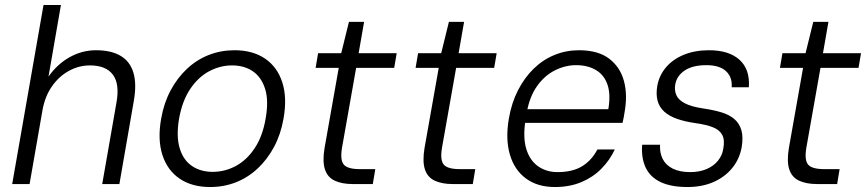

<svg xmlns="http://www.w3.org/2000/svg" viewBox="-20 -740 3482 772"><path d="M29 0 155 -720H225L175 -432Q210 -482 260 -510Q310 -538 366 -538Q427 -538 465 -515.5Q503 -493 516.5 -447.5Q530 -402 518 -334L460 0H391L448 -326Q462 -402 434 -439.5Q406 -477 342 -477Q297 -477 257 -455Q217 -433 189 -393Q161 -353 151 -298L99 0Z M825 12Q752 12 702.5 -21.5Q653 -55 633 -117Q613 -179 628 -263Q639 -326 666 -376.5Q693 -427 732 -463.5Q771 -500 819.5 -519Q868 -538 923 -538Q996 -538 1045.5 -504.5Q1095 -471 1115 -409Q1135 -347 1120 -263Q1109 -200 1082 -149.5Q1055 -99 1016 -62.5Q977 -26 928.5 -7Q880 12 825 12ZM835 -49Q884 -49 928 -72.5Q972 -96 1004 -144Q1036 -192 1048 -263Q1061 -335 1046 -382.5Q1031 -430 996.5 -453.5Q962 -477 913 -477Q865 -477 821 -453.5Q777 -430 745 -382.5Q713 -335 700 -263Q688 -192 702.5 -144Q717 -96 752 -72.5Q787 -49 835 -49Z M1398 0Q1355 0 1326 -13.5Q1297 -27 1286.5 -59Q1276 -91 1285 -145L1342 -467H1249L1259 -526H1352L1383 -652H1444L1422 -526H1575L1565 -467H1412L1355 -145Q1347 -96 1362.5 -78Q1378 -60 1427 -60H1489L1479 0Z M1800 0Q1757 0 1728 -13.5Q1699 -27 1688.5 -59Q1678 -91 1687 -145L1744 -467H1651L1661 -526H1754L1785 -652H1846L1824 -526H1977L1967 -467H1814L1757 -145Q1749 -96 1764.5 -78Q1780 -60 1829 -60H1891L1881 0Z M2211 12Q2141 12 2094.5 -22.5Q2048 -57 2030 -119Q2012 -181 2026 -263Q2037 -327 2063 -377.5Q2089 -428 2126 -464Q2163 -500 2209.5 -519Q2256 -538 2308 -538Q2385 -538 2429.5 -504Q2474 -470 2489 -413.5Q2504 -357 2491 -287Q2490 -278 2488 -268.5Q2486 -259 2483 -246H2074L2084 -301H2426Q2436 -361 2422.5 -400Q2409 -439 2376 -458.5Q2343 -478 2296 -478Q2253 -478 2211 -457Q2169 -436 2138.5 -392.5Q2108 -349 2097 -282L2093 -258Q2082 -188 2096 -141.5Q2110 -95 2143.5 -71.5Q2177 -48 2221 -48Q2282 -48 2320.5 -71.5Q2359 -95 2382 -139H2452Q2432 -96 2398 -61.5Q2364 -27 2317 -7.5Q2270 12 2211 12Z M2744 12Q2678 12 2636 -8Q2594 -28 2576 -66.5Q2558 -105 2562 -158H2634Q2632 -126 2644.5 -101Q2657 -76 2685 -62Q2713 -48 2755 -48Q2792 -48 2820.5 -60Q2849 -72 2866.5 -93.5Q2884 -115 2888 -141Q2895 -177 2884 -197.5Q2873 -218 2846 -228.5Q2819 -239 2776 -245Q2734 -251 2702.5 -262Q2671 -273 2651 -291Q2631 -309 2624 -335Q2617 -361 2623 -396Q2631 -438 2658.5 -470Q2686 -502 2730 -520Q2774 -538 2831 -538Q2911 -538 2953.5 -499.5Q2996 -461 2991 -389H2922Q2925 -430 2899 -454Q2873 -478 2820 -478Q2765 -478 2733 -456.5Q2701 -435 2695 -400Q2691 -377 2699.5 -357.5Q2708 -338 2734 -324.5Q2760 -311 2807 -304Q2848 -298 2880 -288.5Q2912 -279 2932.5 -261.5Q2953 -244 2961 -216.5Q2969 -189 2962 -147Q2953 -99 2923 -63Q2893 -27 2847.5 -7.5Q2802 12 2744 12Z M3265 0Q3222 0 3193 -13.5Q3164 -27 3153.5 -59Q3143 -91 3152 -145L3209 -467H3116L3126 -526H3219L3250 -652H3311L3289 -526H3442L3432 -467H3279L3222 -145Q3214 -96 3229.5 -78Q3245 -60 3294 -60H3356L3346 0Z"/></svg>

Font: DM Sans 9pt Light
Style: Italic
Weight: 300
Italic angle: -10°
Version: Version 4.004;gftools[0.9.30]